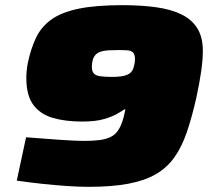

<svg xmlns="http://www.w3.org/2000/svg" viewBox="-20 -716 815 744"><path d="M323 8Q289 8 242.5 5Q196 2 145 -3.5Q94 -9 45 -16L81 -184Q155 -178 215.5 -174Q276 -170 304 -170Q339 -170 363.5 -173Q388 -176 405 -183.5Q422 -191 433 -204.5Q444 -218 452 -239.5Q460 -261 466 -292H462Q455 -288 436.5 -276.5Q418 -265 384.5 -255Q351 -245 298 -245Q232 -245 183.5 -259.5Q135 -274 108.5 -310.5Q82 -347 82 -414Q82 -428 83.5 -443Q85 -458 88 -473Q100 -529 120 -570.5Q140 -612 178.5 -640Q217 -668 283.5 -682Q350 -696 454 -696Q527 -696 584.5 -688Q642 -680 682.5 -660.5Q723 -641 744.5 -606.5Q766 -572 766 -519Q766 -485 759.5 -439Q753 -393 740 -334Q723 -259 703.5 -202.5Q684 -146 655.5 -106Q627 -66 584 -41Q541 -16 477 -4Q413 8 323 8ZM414 -418Q434 -418 448.5 -420Q463 -422 472.5 -426Q482 -430 488 -436.5Q494 -443 497 -452Q499 -459 501 -468Q503 -477 503 -487Q503 -505 495.5 -512.5Q488 -520 473.5 -521Q459 -522 437 -522Q416 -522 400.5 -521Q385 -520 374 -517Q363 -514 356 -509Q349 -504 344 -495Q340 -488 338 -478Q336 -468 336 -456Q336 -440 343.5 -431.5Q351 -423 368.5 -420.5Q386 -418 414 -418Z"/></svg>

Font: Saira Expanded Black
Style: Italic
Weight: 900
Width: 7
Italic angle: -12°
Designer: Hector Gatti with collaboration of the Omnibus-Type team
Foundry: Omnibus-Type
Version: Version 1.101